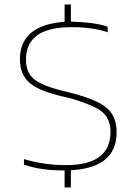

<svg xmlns="http://www.w3.org/2000/svg" viewBox="-20 -750 609 856"><path d="M472.6 -160.1Q471.2 -15.7 280.1 -13.9Q177.6 -13 86.8 -40.9V-16.2Q159.6 10.3 268 9.9V85.9H295.9V9Q500 -1.8 500 -160.1Q500 -206.8 480.4 -239.9Q460.9 -272.9 412.3 -296.5Q363.8 -320.1 268 -343.1Q170.9 -366 133.3 -395.9Q95.8 -425.8 95.8 -485.2Q96.7 -624.1 283.3 -628.6Q386.2 -631.3 460 -606.1V-630.8Q407.8 -650.2 295.9 -653.8V-730.2H268V-652.9Q68.3 -638 68.8 -485.2Q68.8 -416.8 113.3 -379.5Q157.8 -342.2 268 -317.9Q330.9 -304.9 402.7 -271.8Q474.4 -238.8 472.6 -160.1Z"/></svg>

Font: Arad-VF Thin Dots1
Style: Regular
Weight: 100
Designer: Mohammad Darvishi
Version: Version 1.000;August 30, 2024;FontCreator 15.0.0.2992 64-bit